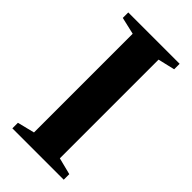

<svg xmlns="http://www.w3.org/2000/svg" viewBox="-236 -827 892 892"><g transform="rotate(45 210.0 -381.0)"><path d="M41.5 0V-36.5L126 -57.5V-706L41.5 -725.5V-761.5H379V-725.5L296 -706V-57.5L379 -36.5V0Z"/></g></svg>

Font: Libre Caslon Text
Style: Bold
Weight: 700
Designer: Pablo Impallari, Rodrigo Fuenzalida, Katja Schimmel
Foundry: Pablo Impallari, Rodrigo Fuenzalida
Version: Version 2.000